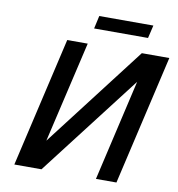

<svg xmlns="http://www.w3.org/2000/svg" viewBox="-94 -967 978 1052"><g transform="rotate(10 395.5 -441.0)"><path d="M657 -810 674 -882H373L357 -810ZM56 0H207L640 -563L510 0H624L791 -722H638L206 -159L337 -722H223Z"/></g></svg>

Font: Perun Medium Italic
Style: Regular
Weight: 500
Italic angle: -12°
Foundry: Copyright (c) Stefan Peev, Context Ltd, 2016
Version: Version 1.026